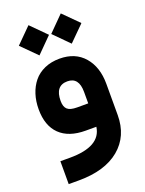

<svg xmlns="http://www.w3.org/2000/svg" viewBox="-156 -683 742 985"><g transform="rotate(-20 215.0 -190.5)"><path d="M222.2 -526.4 304.2 -608.9 386.7 -526.4Q383.8 -523.4 380.9 -520Q374.5 -513.7 346.7 -486.1Q318.8 -458.5 304.2 -443.8ZM45.4 -526.4 127.9 -608.9 210 -526.4 127.9 -443.8ZM400.4 -189.5V-19.5Q400.4 95.7 320.8 161.9Q241.2 228 98.6 228H62.5H43V208.5V122.6V103H62.5H95.7Q262.7 103 276.9 0H218.8Q127 0 78.1 -47.6Q29.3 -95.2 29.3 -185.1Q29.3 -229 41.3 -266.4Q53.2 -303.7 76.4 -332.3Q99.6 -360.8 136 -377Q172.4 -393.1 218.3 -393.1Q303.7 -393.1 352.1 -337.2Q400.4 -281.2 400.4 -189.5ZM149.9 -187Q149.9 -154.8 165.3 -140.9Q180.7 -127 218.3 -127H278.8V-189.9Q278.8 -270 216.3 -270Q149.9 -270 149.9 -187Z"/></g></svg>

Font: Shabnam FD-WOL
Style: Bold-FD-WOL
Weight: 700
Foundry: DejaVu fonts team - Redesigned by Saber Rastikerdar - Based on Vazir font
Version: Version 5.0.0